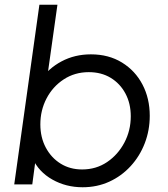

<svg xmlns="http://www.w3.org/2000/svg" viewBox="-20 -777 706 809"><path d="M328 12Q258 12 200.5 -20.5Q143 -53 117 -110L132 -120L116 0H40L146 -757H222L174 -416L149 -438Q184 -489 239.5 -518.5Q295 -548 363 -548Q438 -548 494 -513.5Q550 -479 580.5 -420.5Q611 -362 611 -289Q611 -228 590 -173.5Q569 -119 530.5 -77Q492 -35 440.5 -11.5Q389 12 328 12ZM326 -63Q385 -63 431 -94Q477 -125 504 -176Q531 -227 531 -287Q531 -341 508.5 -383Q486 -425 446.5 -449Q407 -473 354 -473Q295 -473 248.5 -442.5Q202 -412 176 -362Q150 -312 150 -253Q150 -198 173 -155Q196 -112 235.5 -87.5Q275 -63 326 -63Z"/></svg>

Font: Plus Jakarta Sans
Style: Italic
Weight: 400
Italic angle: -8°
Designer: Gumpita Rahayu
Foundry: Tokotype
Version: Version 2.006